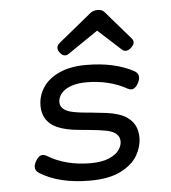

<svg xmlns="http://www.w3.org/2000/svg" viewBox="-51 -728 701 785"><g transform="rotate(-5 300.0 -336.0)"><path d="M404.8 -671.9 506.3 -554.7Q513.7 -546.4 513.7 -538.1Q513.7 -527.8 502 -516.6Q490.2 -505.4 479 -505.4Q470.7 -505.4 463.4 -511.7L369.1 -597.7L245.1 -513.2Q238.3 -508.3 230.5 -508.3Q218.8 -508.3 208.5 -522Q201.2 -531.7 201.2 -541Q201.2 -551.3 212.4 -561L348.1 -671.9Q360.4 -681.6 377.9 -681.6Q396 -681.6 404.8 -671.9ZM506.3 -419.4Q523.4 -410.2 523.4 -393.6Q523.4 -383.3 517.1 -370.6Q504.4 -346.2 487.3 -346.2Q481.4 -346.2 472.7 -350.6Q437.5 -370.6 395.3 -380.9Q353 -391.1 307.1 -391.1Q268.6 -391.1 242.2 -381.1Q215.8 -371.1 202.9 -354.7Q189.9 -338.4 189.9 -319.8Q189.9 -285.2 243.2 -274.9Q272.5 -269 319.3 -265.6Q357.9 -261.7 380.1 -258.8Q402.3 -255.9 424.8 -249Q460.9 -238.3 482.2 -212.9Q503.4 -187.5 503.4 -146.5Q503.4 -110.8 483.2 -75Q462.9 -39.1 414.6 -14.2Q366.2 10.7 287.1 10.7Q162.1 10.7 83 -38.1Q66.4 -48.3 66.4 -64Q66.4 -74.2 73.7 -87.4Q86.4 -110.8 103 -110.8Q110.4 -110.8 118.7 -106Q154.8 -83.5 199.7 -71.8Q244.6 -60.1 294.4 -60.1Q342.3 -60.1 371.6 -72.8Q400.9 -85.4 413.1 -103.3Q425.3 -121.1 425.3 -138.2Q425.3 -175.3 372.6 -186.5Q346.7 -191.9 293.9 -196.8Q258.3 -199.7 234.6 -202.9Q210.9 -206.1 188 -213.4Q152.8 -224.1 132.3 -248.8Q111.8 -273.4 111.8 -312Q111.8 -352.5 134.3 -386.7Q156.7 -420.9 201.9 -441.4Q247.1 -461.9 311.5 -461.9Q427.7 -461.9 506.3 -419.4Z"/></g></svg>

Font: Courier Prime Sans
Style: Italic
Weight: 400
Italic angle: -10°
Designer: Alan Dague-Greene
Foundry: Quote-Unquote Apps
Version: Version 3.020